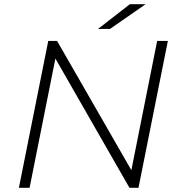

<svg xmlns="http://www.w3.org/2000/svg" viewBox="-20 -895 854 915"><path d="M70 0 210 -700H252L606 -84L729 -700H780L640 0H597L244 -616L121 0ZM447 -757 599 -875H674L504 -757Z"/></svg>

Font: Montserrat Light
Style: Italic
Weight: 300
Italic angle: -11.3°
Designer: Julieta Ulanovsky
Foundry: Julieta Ulanovsky
Version: Version 9.000; ttfautohint (v1.8.4.7-5d5b)